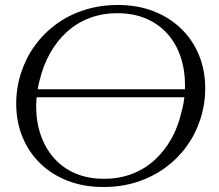

<svg xmlns="http://www.w3.org/2000/svg" viewBox="-20 -740 879 770"><path d="M87 -382H763L757 -350H80ZM395 10Q316 10 251.5 -15Q187 -40 141 -85Q95 -130 70 -191Q45 -252 45 -324Q45 -388 64.5 -448Q84 -508 120 -557.5Q156 -607 206 -643.5Q256 -680 318.5 -700Q381 -720 453 -720Q532 -720 596 -695Q660 -670 706.5 -625Q753 -580 778 -519Q803 -458 803 -386Q803 -322 783.5 -262Q764 -202 728 -152.5Q692 -103 641.5 -66.5Q591 -30 529 -10Q467 10 395 10ZM451 -687Q389 -687 337.5 -667Q286 -647 247 -611Q208 -575 181 -527Q154 -479 140 -422Q135 -405 132 -386.5Q129 -368 127 -349.5Q125 -331 125 -313Q125 -251 143.5 -198Q162 -145 197 -105.5Q232 -66 282.5 -44.5Q333 -23 397 -23Q459 -23 510.5 -43Q562 -63 601 -99Q640 -135 667 -183Q694 -231 707 -288Q712 -306 715.5 -324Q719 -342 720.5 -361Q722 -380 722 -398Q722 -460 704 -513Q686 -566 651 -605Q616 -644 565.5 -665.5Q515 -687 451 -687Z"/></svg>

Font: Roboto Serif 120pt Expanded Light
Style: Italic
Weight: 300
Width: 7
Italic angle: -10°
Designer: Greg Gazdowicz
Foundry: Commercial Type
Version: Version 1.008